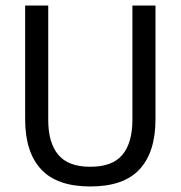

<svg xmlns="http://www.w3.org/2000/svg" viewBox="-20 -659 650 691"><path d="M305.1 12.1Q185.1 12.1 127.8 -49.8Q70.5 -111.7 70.5 -229.7V-639H153.6V-227.3Q153.6 -145.5 189.5 -102.2Q225.4 -58.8 305.1 -58.8Q384.9 -58.8 420.7 -102.2Q456.5 -145.5 456.5 -227.3V-639H539.6V-229.7Q539.6 -111.7 482.5 -49.8Q425.3 12.1 305.1 12.1Z"/></svg>

Font: Anek Odia Medium
Style: Regular
Weight: 500
Designer: Yesha Goshar & Mahesh Sahu (Odia), Yesha Goshar (Latin)
Foundry: Ek Type
Version: Version 1.003